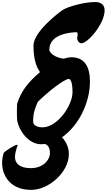

<svg xmlns="http://www.w3.org/2000/svg" viewBox="-163 -1584 1028 1851"><path d="M3.9 -416C20 -330.6 107.9 -193.4 232.4 -193.4C246.1 -193.4 259.3 -194.3 272.5 -195.8C287.6 -188 318.4 -174.3 318.4 -108.9C318.4 -40.5 250 37.1 135.3 37.1C27.8 37.1 -18.6 -7.8 -18.6 -69.3C-18.6 -102.1 -8.3 -140.1 6.8 -182.1C7.8 -185.1 2 -188 -0.5 -188H-1C-20 -188 -123.5 -122.1 -127.9 -108.4C-137.2 -78.6 -142.6 -45.4 -142.6 -11.7C-142.6 105 -67.4 246.6 138.7 246.6C307.1 246.6 501 75.7 501 -98.6C501 -153.8 481 -210 434.6 -260.7C591.8 -368.7 704.1 -588.9 704.1 -798.3C704.1 -942.9 650.4 -1032.2 524.9 -1032.2C505.9 -1032.2 478 -1026.4 449.2 -1018.1C366.2 -1028.8 312.5 -1075.2 312.5 -1104.5C312.5 -1266.6 544.9 -1273.4 579.1 -1273.4C584 -1273.4 585.4 -1250.5 585.4 -1245.1C585.4 -1234.4 580.6 -1224.1 580.6 -1216.8C580.6 -1193.4 598.6 -1167 621.1 -1167C685.1 -1167 845.7 -1356.4 845.7 -1484.4C845.7 -1543.9 802.7 -1564.5 755.4 -1564.5C645.5 -1564.5 488.8 -1518.6 444.8 -1489.7C395 -1457 159.7 -1274.4 159.7 -1145C159.7 -1021 184.6 -939.9 223.1 -889.2C111.3 -794.4 40 -706.5 2 -583.5C1.5 -582.5 0 -547.4 0 -508.8C0 -472.2 0.5 -432.6 3.9 -416ZM500 -822.8C509.8 -822.8 536.1 -809.1 536.1 -695.8C536.1 -565.4 389.2 -356.4 246.6 -356.4C201.7 -356.4 156.2 -371.6 156.2 -413.1C156.7 -497.6 174.3 -538.1 200.7 -601.1C298.3 -698.7 457 -822.8 500 -822.8Z"/></svg>

Font: Bodega Script
Style: Medium
Weight: 500
Italic angle: 39.7°
Version: Version 001.000